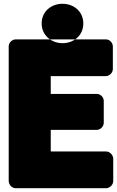

<svg xmlns="http://www.w3.org/2000/svg" viewBox="-20 -956 618 1014"><path d="M491 -270C507 -270 528 -285 528 -308V-423C528 -439 514 -460 491 -460H248V-554H539C555 -554 576 -569 576 -592V-711C576 -727 562 -748 539 -748H63C47 -748 26 -734 26 -711V0C26 16 40 38 63 38H540C556 38 578 23 578 0V-118C578 -134 563 -156 540 -156H248V-270ZM310 -728C251 -728 200 -770 200 -832C200 -896 251 -936 310 -936C370 -936 420 -895 420 -832C420 -769 370 -728 310 -728Z"/></svg>

Font: Asimov Print
Style: E
Weight: 500
Designer: Google
Version: Version 2.000980; 2014